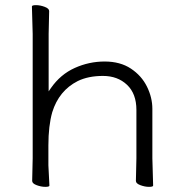

<svg xmlns="http://www.w3.org/2000/svg" viewBox="-20 -723 719 746"><path d="M172 -2Q172 3 156 3Q140 3 122.5 -3.5Q105 -10 105 -20L107 -108V-591L104 -698Q104 -703 120 -703Q136 -703 153.5 -696.5Q171 -690 171 -680L169 -591V-368L178 -381Q215 -434 270.5 -459Q326 -484 386.5 -484Q447 -484 488.5 -456.5Q530 -429 551 -386.5Q572 -344 572 -300V-108L575 -2Q575 3 559 3Q543 3 525.5 -3.5Q508 -10 508 -20L510 -108V-296Q510 -359 473.5 -393.5Q437 -428 380 -428Q323 -428 282 -408Q209 -371 183 -287Q168 -234 168 -158V-134V-81Z"/></svg>

Font: LXGW WenKai Lite Light
Style: Regular
Weight: 300
Designer: LXGW / Fontworks Inc.
Foundry: LXGW / Fontworks Inc.
Version: Version 1.511; March 25, 2025